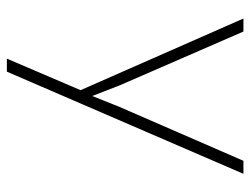

<svg xmlns="http://www.w3.org/2000/svg" viewBox="-105 -405 730 560"><g transform="rotate(90 260.0 -125.0)"><path d="M487 -470H449L292 -109L260 -29L229 -109L72 -470H34L243 5L151 220H189Z"/></g></svg>

Font: Kreadon Extra Light
Style: Regular
Weight: 200
Designer: kohakuno
Foundry: StudioGnu
Version: Version 1.000;Glyphs 3.1.2 (3151)